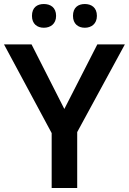

<svg xmlns="http://www.w3.org/2000/svg" viewBox="-20 -935 641 955"><path d="M139 -856C139 -816 165 -797 198 -797C231 -797 259 -816 259 -856C259 -898 231 -915 198 -915C165 -915 139 -898 139 -856ZM343 -856C343 -816 369 -797 402 -797C434 -797 462 -816 462 -856C462 -898 434 -915 402 -915C369 -915 343 -898 343 -856ZM300 -393 137 -714H0L237 -273V0H364V-278L601 -714H464Z"/></svg>

Font: Noto Sans Syriac SemiBold
Style: Regular
Weight: 600
Designer: Patrick Giasson and the Monotype Design Team
Foundry: Monotype Imaging Inc.
Version: Version 3.000